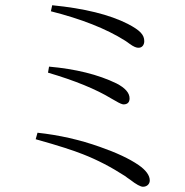

<svg xmlns="http://www.w3.org/2000/svg" viewBox="-20 -720 704 732"><path d="M525 -8C541 -8 551 -19 551 -32C551 -51 537 -71 508 -91C473 -115 424 -138 361 -160C285 -187 206 -205 123 -214L116 -189C117 -189 118 -189 120 -188C203 -165 261 -146 296 -132C350 -111 404 -83 458 -48C462 -45 468 -40 476 -35C499 -17 516 -8 525 -8ZM451 -322C466 -322 474 -330 474 -345C474 -366 457 -385 424 -402C354 -436 268 -457 167 -466L163 -443C265 -413 346 -380 405 -344C409 -342 414 -339 421 -335C436 -326 446 -322 451 -322ZM509 -538C521 -538 530 -548 530 -563C530 -587 515 -604 467 -629C398 -664 302 -688 179 -700L174 -677C289 -648 384 -611 457 -565C462 -562 467 -558 474 -553C489 -542 501 -537 509 -538Z"/></svg>

Font: AllPunType Light
Style: Regular
Weight: 300
Version: 1.0